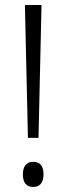

<svg xmlns="http://www.w3.org/2000/svg" viewBox="-20 -734 264 763"><path d="M133 -186 145 -714H79L91 -186ZM71 -41C71 -9 84 9 112 9C138 9 153 -8 153 -41C153 -75 139 -91 112 -91C84 -91 71 -72 71 -41Z"/></svg>

Font: Noto Sans Armenian Condensed Light
Style: Regular
Weight: 300
Width: 3
Designer: Monotype Design Team
Foundry: Monotype Imaging Inc.
Version: Version 2.008